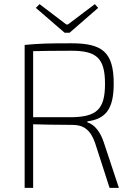

<svg xmlns="http://www.w3.org/2000/svg" viewBox="-20 -907 650 927"><path d="M316 -749 454 -869 438 -887 308 -789H300L171 -887L153 -869L292 -749ZM481 -220C465 -269 437 -306 402 -316V-321C491 -333 529 -381 529 -503C529 -656 474 -698 324 -698C219 -698 170 -697 99 -690V0H140V-307C179 -306 245 -304 331 -304C382 -304 417 -281 439 -217L509 0H554ZM324 -341H140V-660C178 -661 244 -662 324 -662C444 -662 487 -629 487 -502C487 -376 444 -343 324 -341Z"/></svg>

Font: Exo 2 Extra Light
Style: Regular
Weight: 250
Designer: Natanael Gama
Version: Version 1.001;PS 001.001;hotconv 1.0.88;makeotf.lib2.5.64775